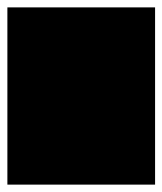

<svg xmlns="http://www.w3.org/2000/svg" viewBox="-20 -500 440 520"><path d="M0 0H400V-480H0ZM0 0Q0 0 0 0Q0 0 0 0Q0 0 0 0Q0 0 0 0Q0 0 0 0Q0 0 0 0H400Q400 0 400 0Q400 0 400 0Q400 0 400 0Q400 0 400 0Q400 0 400 0Q400 0 400 0ZM0 -480Q0 -480 0 -480Q0 -480 0 -480Q0 -480 0 -480Q0 -480 0 -480Q0 -480 0 -480Q0 -480 0 -480H400Q400 -480 400 -480Q400 -480 400 -480Q400 -480 400 -480Q400 -480 400 -480Q400 -480 400 -480Q400 -480 400 -480Z"/></svg>

Font: Wavefont
Style: Regular
Weight: 400
Monospace: yes
Version: Version 3.003